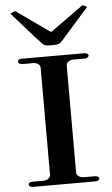

<svg xmlns="http://www.w3.org/2000/svg" viewBox="-62 -984 598 1024"><g transform="rotate(-5 237.0 -471.5)"><path d="M71.3 0H406.9C417.8 0 428.7 -5.9 428.7 -13.9C428.7 -21.8 417.8 -27.7 406.9 -27.7H344.6C324.8 -27.7 307.9 -41.6 307.9 -55.4V-629.7C307.9 -644.6 324.8 -657.4 344.6 -657.4H406.9C417.8 -657.4 428.7 -665.3 428.7 -672.3C428.7 -680.2 417.8 -686.1 406.9 -686.1H71.3C58.4 -686.1 50.5 -680.2 50.5 -672.3C50.5 -665.3 58.4 -657.4 71.3 -657.4H131.7C152.5 -657.4 168.3 -644.6 168.3 -629.7V-55.4C168.3 -41.6 152.5 -27.7 131.7 -27.7H71.3C58.4 -27.7 50.5 -21.8 50.5 -13.9C50.5 -5.9 58.4 0 71.3 0ZM236.6 -743.6C276.2 -743.6 281.2 -747.5 298 -766.3C330.7 -802 376.2 -856.4 443.6 -930.7L419.8 -942.6L240.6 -813.9L58.4 -942.6L32.7 -930.7C100 -855.4 147.5 -799 180.2 -765.3C196 -747.5 199 -743.6 236.6 -743.6Z"/></g></svg>

Font: Biblismive
Style: Regular
Weight: 400
Designer: Susan Drake
Foundry: Susan Drake
Version: Version 1.0; ttfautohint (v1.8.4.7-5d5b)